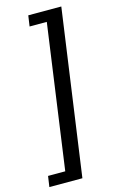

<svg xmlns="http://www.w3.org/2000/svg" viewBox="-153 -737 575 949"><g transform="rotate(-15 135.0 -262.5)"><path d="M264 -686H95L87 -631H175L72 106H-16L-24 161H145Z"/></g></svg>

Font: Chivo
Style: Italic
Weight: 400
Italic angle: -8°
Designer: Hector Gatti
Foundry: Omnibus-Type
Version: Version 1.003;PS 001.003;hotconv 1.0.70;makeotf.lib2.5.58329